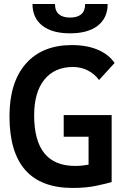

<svg xmlns="http://www.w3.org/2000/svg" viewBox="-20 -928 626 958"><path d="M342.8 9.8Q27.3 9.8 27.3 -347.7Q27.3 -517.1 108.9 -610.1Q190.4 -703.1 338.9 -703.1Q413.6 -703.1 468.3 -679.7Q522.9 -656.2 551.8 -613.8L474.1 -528.8Q451.7 -559.6 417.7 -576.7Q383.8 -593.8 344.7 -593.8Q252.4 -593.8 201.4 -530.8Q150.4 -467.8 150.4 -352.5Q150.4 -100.1 354.5 -100.1Q373 -100.1 389.9 -101.8Q406.7 -103.5 421.9 -106.4V-245.6H297.9V-354H537.1V-19.5Q516.1 -13.2 463.4 -1.7Q410.6 9.8 342.8 9.8ZM329.6 -761.7Q240.2 -761.7 191.2 -800Q142.1 -838.4 142.1 -908.2H254.4Q254.4 -873 274.2 -856.7Q293.9 -840.3 329.6 -840.3Q365.7 -840.3 385.3 -856.7Q404.8 -873 404.8 -908.2H517.1Q517.1 -838.4 468 -800Q418.9 -761.7 329.6 -761.7Z"/></svg>

Font: Cascadia Mono NF SemiBold
Style: Regular
Weight: 600
Monospace: yes
Designer: Aaron Bell
Foundry: Saja Typeworks
Version: Version 2404.023; ttfautohint (v1.8.4)